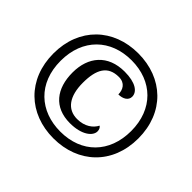

<svg xmlns="http://www.w3.org/2000/svg" viewBox="-164 -944 1174 1174"><g transform="rotate(45 422.5 -357.5)"><path d="M422 10C636 10 790 -134 790 -357C790 -581 636 -725 422 -725C208 -725 55 -580 55 -358C55 -134 209 10 422 10ZM423 -49C246 -49 118 -163 118 -357C118 -548 243 -666 423 -666C603 -666 727 -547 727 -358C727 -170 606 -49 423 -49ZM428 -127C531 -127 583 -172 583 -211C583 -226 577 -239 567 -245C549 -209 507 -176 441 -176C356 -176 309 -242 309 -358C309 -474 345 -539 440 -539C494 -539 513 -500 513 -461C552 -461 583 -479 583 -511C583 -553 537 -587 442 -587C297 -587 220 -493 220 -358C220 -219 290 -127 428 -127Z"/></g></svg>

Font: Noto Serif Ethiopic SemiBold
Style: Regular
Weight: 600
Designer: Monotype Design Team
Foundry: Monotype Imaging Inc.
Version: Version 2.102